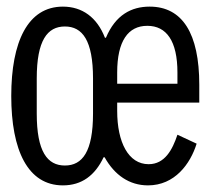

<svg xmlns="http://www.w3.org/2000/svg" viewBox="-20 -548 640 580"><path d="M176 -48C123 -48 91 -90 91 -205V-311C91 -426 123 -468 176 -468C229 -468 261 -426 261 -311V-205C261 -90 229 -48 176 -48ZM334 -295V-329C334 -424 367 -470 425 -470C483 -470 516 -424 516 -329V-295ZM427 12C508 12 555 -53 574 -114L516 -141C501 -96 478 -52 429 -52C368 -52 334 -118 334 -213V-238H582V-292C582 -447 531 -528 432 -528C377 -528 329 -503 300 -434H297C273 -496 228 -528 170 -528C64 -528 14 -422 14 -258C14 -94 64 12 170 12C227 12 267 -18 293 -73H296C326 -19 371 12 427 12Z"/></svg>

Font: IBM Plex Mono
Style: Regular
Weight: 400
Monospace: yes
Designer: Mike Abbink, Paul van der Laan, Pieter van Rosmalen
Foundry: Bold Monday
Version: Version 2.004